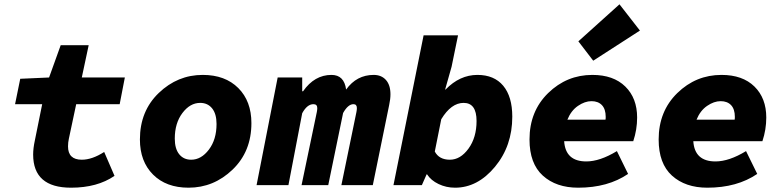

<svg xmlns="http://www.w3.org/2000/svg" viewBox="-20 -860 3640 892"><path d="M310 12Q134 12 134 -142Q134 -171 142 -208L176 -376H50L74 -494L208 -500L262 -650H392L360 -500H560L536 -376H334L300 -216Q296 -198 296 -180Q296 -118 360 -118Q408 -118 464 -154L512 -43Q432 12 310 12Z M856 12Q752 12 691 -49Q630 -110 630 -212Q630 -344 717.5 -428Q805 -512 922 -512Q1026 -512 1087 -451Q1148 -390 1148 -288Q1148 -156 1060.5 -72Q973 12 856 12ZM868 -118Q915 -118 950.5 -165Q986 -212 986 -284Q986 -331 965.5 -356.5Q945 -382 910 -382Q863 -382 827.5 -335Q792 -288 792 -216Q792 -169 812.5 -143.5Q833 -118 868 -118Z M1172 0 1270 -500H1384V-436H1388Q1441 -512 1520 -512Q1579 -512 1588 -444Q1637 -512 1716 -512Q1752 -512 1773 -488.5Q1794 -465 1794 -422Q1794 -400 1788 -372L1712 0H1566L1636 -340Q1638 -350 1638 -358Q1638 -376 1622 -376Q1597 -376 1574 -335L1505 0H1381L1452 -340Q1454 -350 1454 -358Q1454 -376 1436 -376Q1407 -376 1384 -334L1320 0Z M2094 12Q2053 12 2017.5 -5Q1982 -22 1964 -50H1962L1940 0H1808L1948 -696H2108L2078 -550L2048 -444H2050Q2116 -512 2198 -512Q2276 -512 2318 -461.5Q2360 -411 2360 -318Q2360 -182 2279.5 -85Q2199 12 2094 12ZM2070 -118Q2119 -118 2156.5 -169.5Q2194 -221 2194 -298Q2194 -382 2134 -382Q2076 -382 2030 -306L2000 -156Q2020 -118 2070 -118Z M2666 12Q2564 12 2502 -44Q2440 -100 2440 -212Q2440 -343 2526.5 -427.5Q2613 -512 2732 -512Q2830 -512 2885 -458Q2940 -404 2940 -314Q2940 -258 2922 -204H2601Q2607 -110 2704 -110Q2767 -110 2846 -158L2898 -52Q2804 12 2666 12ZM2616 -304H2793Q2794 -308 2794 -317Q2794 -353 2776.5 -371.5Q2759 -390 2728 -390Q2697 -390 2665 -368Q2633 -346 2616 -304ZM2736 -578 2667 -668 2858 -840 2953 -718Z M3266 12Q3164 12 3102 -44Q3040 -100 3040 -212Q3040 -343 3126.5 -427.5Q3213 -512 3332 -512Q3430 -512 3485 -458Q3540 -404 3540 -314Q3540 -258 3522 -204H3201Q3207 -110 3304 -110Q3367 -110 3446 -158L3498 -52Q3404 12 3266 12ZM3216 -304H3393Q3394 -308 3394 -317Q3394 -353 3376.5 -371.5Q3359 -390 3328 -390Q3297 -390 3265 -368Q3233 -346 3216 -304Z"/></svg>

Font: TypoPRO Source Code Pro
Style: Italic
Weight: 900
Italic angle: -11°
Monospace: yes
Designer: Paul D. Hunt, Teo Tuominen
Foundry: Adobe Systems Incorporated
Version: Version 1.030;PS 1.0;hotconv 1.0.84;makeotf.lib2.5.63406